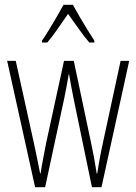

<svg xmlns="http://www.w3.org/2000/svg" viewBox="-20 -784 571 804"><path d="M287 -377Q282 -402 277.5 -426.5Q273 -451 269 -474H268Q264 -451 259.5 -426Q255 -401 250 -377L169 0H127L10 -529H46L123 -180Q130 -148 136 -118Q142 -88 148 -58H150Q153 -80 160 -116Q167 -152 173 -184L248 -529H289L363 -178Q375 -123 385 -57H387Q391 -83 394 -99.5Q397 -116 399.5 -130Q402 -144 406 -163L485 -529H521L405 0H365ZM285 -764Q298 -740 316 -709.5Q334 -679 350.5 -652.5Q367 -626 375 -614V-606H354Q333 -630 309.5 -663.5Q286 -697 265 -726Q246 -699 222 -664Q198 -629 178 -606H156V-614Q168 -631 184.5 -658Q201 -685 217.5 -713.5Q234 -742 246 -764Z"/></svg>

Font: Noto Sans Gurmukhi ExtraCondensed ExtraLight
Style: Regular
Weight: 200
Width: 2
Designer: Jelle Bosma - Monotype Design Team
Foundry: Monotype Imaging Inc.
Version: Version 2.004; ttfautohint (v1.8.4.7-5d5b)